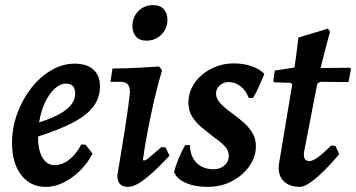

<svg xmlns="http://www.w3.org/2000/svg" viewBox="-20 -719 1393 751"><path d="M371 -381Q371 -338 346.5 -304Q322 -270 269 -241.5Q216 -213 129 -185Q128 -134 145.5 -103.5Q163 -73 194 -73Q223 -73 250.5 -94.5Q278 -116 298 -154L315 -153L342 -118Q323 -81 293 -51.5Q263 -22 228.5 -5Q194 12 159 12Q99 12 63 -34.5Q27 -81 27 -160Q27 -219 47.5 -275Q68 -331 102.5 -375Q137 -419 181 -444.5Q225 -470 272 -470Q319 -470 345 -447Q371 -424 371 -381ZM239 -392Q215 -392 193.5 -372Q172 -352 156 -318Q140 -284 133 -240Q207 -264 240.5 -291.5Q274 -319 274 -353Q274 -392 239 -392Z M542 -91Q549 -91 561 -100.5Q573 -110 612 -144L628 -142L643 -110Q603 -67 572.5 -40Q542 -13 520 -0.5Q498 12 480 12Q439 12 439 -33Q454 -121 465 -191Q476 -261 482 -305.5Q488 -350 488 -359Q488 -381 479 -390Q470 -399 449 -399H412L420 -451Q443 -451 474.5 -452Q506 -453 539.5 -455Q573 -457 602 -459L614 -444Q599 -395 584.5 -333Q570 -271 558 -208.5Q546 -146 539 -94ZM553 -560Q525 -560 511.5 -576.5Q498 -593 498 -616Q498 -652 521 -675.5Q544 -699 579 -699Q607 -699 621 -682.5Q635 -666 635 -642Q635 -608 611.5 -584Q588 -560 553 -560Z M723 -151Q724 -107 749 -82Q774 -57 815 -57Q841 -57 858 -72Q875 -87 875 -109Q875 -132 856.5 -150Q838 -168 812 -186Q790 -203 768 -221.5Q746 -240 731.5 -263Q717 -286 717 -317Q717 -359 741 -394Q765 -429 806 -450Q847 -471 895 -471Q933 -471 964.5 -460Q996 -449 1014 -430Q1004 -405 992 -379Q980 -353 970 -336H953Q942 -365 921 -381.5Q900 -398 874 -398Q854 -398 839.5 -385Q825 -372 825 -353Q825 -339 833.5 -326Q842 -313 855 -302Q872 -287 893.5 -271.5Q915 -256 935 -238Q955 -220 968 -198Q981 -176 981 -147Q981 -105 955 -68.5Q929 -32 886.5 -10Q844 12 792 12Q742 12 706 -4Q670 -20 661 -47Q665 -63 672.5 -83Q680 -103 689 -122Q698 -141 705 -152Z M1292 -148 1307 -116Q1277 -80 1247.5 -51Q1218 -22 1193.5 -5Q1169 12 1154 12Q1111 12 1088.5 -11.5Q1066 -35 1071 -77L1123 -389L1117 -395L1052 -397L1049 -402L1055 -443L1132 -455Q1136 -483 1139.5 -510Q1143 -537 1145 -554.5Q1147 -572 1147 -572L1263 -607L1271 -595Q1271 -595 1265.5 -575Q1260 -555 1251.5 -522.5Q1243 -490 1234 -453L1348 -454L1353 -449L1343 -398L1233 -399L1221 -392L1169 -123Q1165 -89 1190 -89Q1203 -89 1222.5 -103Q1242 -117 1276 -150Z"/></svg>

Font: Alegreya SemiBold
Style: Italic
Weight: 600
Italic angle: -7°
Designer: Juan Pablo del Peral
Foundry: Huerta Tipografica
Version: Version 2.009